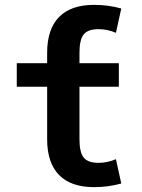

<svg xmlns="http://www.w3.org/2000/svg" viewBox="-20 -760 583 790"><path d="M307 -187Q307 -133 324.5 -111.5Q342 -90 386 -90Q422 -90 457 -105L479 -5Q426 10 367 10Q272 10 223 -40Q174 -90 174 -187V-403H49V-500H174V-543Q174 -640 223 -690Q272 -740 367 -740Q426 -740 479 -725L457 -625Q422 -640 386 -640Q342 -640 324.5 -618.5Q307 -597 307 -543V-500H469V-403H307Z"/></svg>

Font: M PLUS 1p
Style: Bold
Weight: 700
Version: Version 1.062